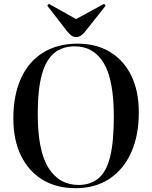

<svg xmlns="http://www.w3.org/2000/svg" viewBox="-20 -973 798 1007"><path d="M377 14Q276 14 203 -30.5Q130 -75 90 -157Q50 -239 50 -351Q50 -475 90.5 -563Q131 -651 206.5 -697.5Q282 -744 387 -744Q485 -744 557 -700.5Q629 -657 668.5 -576.5Q708 -496 708 -383Q708 -262 668 -173Q628 -84 553.5 -35Q479 14 377 14ZM392 -3Q455 -3 496.5 -37.5Q538 -72 557.5 -150.5Q577 -229 577 -360Q577 -555 524 -642.5Q471 -730 372 -730Q307 -730 264 -694.5Q221 -659 199.5 -581.5Q178 -504 178 -375Q178 -181 234.5 -92Q291 -3 392 -3ZM379 -779Q366 -779 356 -785.5Q346 -792 332 -809L228 -943L236 -953L379 -873L526 -953L534 -943L423 -803Q414 -793 404 -786Q394 -779 379 -779Z"/></svg>

Font: Literata 72pt Medium
Style: Regular
Weight: 500
Designer: Latin by Veronika Burian and Jose Scaglione. Greek by Irene Vlachou. Cyrillic by Vera Evstafieva.
Foundry: TypeTogether
Version: Version 3.002